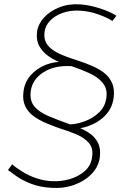

<svg xmlns="http://www.w3.org/2000/svg" viewBox="-20 -745 603 917"><path d="M346 -130 337 -142Q373 -131 402 -112.5Q431 -94 446.5 -65.5Q462 -37 457 4Q452 49 419 84Q386 119 335.5 137.5Q285 156 225 152Q171 149 129.5 133Q88 117 60 97.5Q32 78 18 67L38 40Q58 57 87 75Q116 93 151.5 105.5Q187 118 225 120Q270 123 313 110.5Q356 98 386 71Q416 44 420 3Q426 -37 404.5 -62Q383 -87 345.5 -103Q308 -119 265 -132Q231 -144 198 -158Q165 -172 139.5 -191Q114 -210 100.5 -238Q87 -266 92 -306Q97 -352 126.5 -385.5Q156 -419 200 -436Q244 -453 292 -449L287 -439Q248 -453 217 -473Q186 -493 169 -522.5Q152 -552 157 -594Q162 -630 190 -661Q218 -692 263.5 -710Q309 -728 365 -724Q406 -721 454 -706Q502 -691 536 -670L517 -645Q490 -662 449 -676.5Q408 -691 365 -694Q316 -697 278 -683Q240 -669 218 -645Q196 -621 193 -593Q188 -554 207.5 -529.5Q227 -505 264.5 -488Q302 -471 351 -456Q385 -445 418 -431Q451 -417 476.5 -397.5Q502 -378 515 -349Q528 -320 523 -280Q516 -219 467 -179Q418 -139 346 -130ZM488 -278Q494 -320 471.5 -348Q449 -376 409 -394.5Q369 -413 322 -429Q240 -434 187 -399.5Q134 -365 127 -310Q121 -265 143.5 -237.5Q166 -210 210.5 -191Q255 -172 315 -151Q348 -152 386.5 -166.5Q425 -181 454 -209Q483 -237 488 -278Z"/></svg>

Font: Josefin Sans ExtraLight
Style: Italic
Weight: 250
Italic angle: -7°
Designer: Santiago Orozco
Foundry: Typemade
Version: Version 2.000